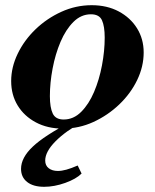

<svg xmlns="http://www.w3.org/2000/svg" viewBox="-20 -482 596 739"><path d="M222 13Q163 13 118 -11Q73 -35 48 -76Q23 -117 23 -170Q23 -223 48 -275Q73 -327 116.5 -369Q160 -411 216 -436.5Q272 -462 333 -462Q392 -462 437 -438Q482 -414 507.5 -373Q533 -332 533 -280Q533 -226 508 -174Q483 -122 439 -80Q395 -38 339.5 -12.5Q284 13 222 13ZM225 -22Q263 -22 292.5 -51.5Q322 -81 342 -128Q362 -175 372.5 -230.5Q383 -286 383 -337Q383 -381 372.5 -404Q362 -427 330 -427Q292 -427 262.5 -397.5Q233 -368 213 -321Q193 -274 182.5 -218.5Q172 -163 172 -112Q172 -68 183 -45Q194 -22 225 -22ZM150 237Q108 237 84.5 218.5Q61 200 61 168Q61 125 106 82.5Q151 40 251 -12H297Q233 22 193.5 62Q154 102 154 136Q154 155 167.5 165.5Q181 176 203 176Q217 176 235.5 171Q254 166 279 155L294 186Q273 207 231 222Q189 237 150 237Z"/></svg>

Font: Libre Bodoni
Style: Bold Italic
Weight: 700
Italic angle: -13°
Version: Version 2.005;gftools[0.9.23]